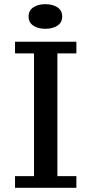

<svg xmlns="http://www.w3.org/2000/svg" viewBox="-20 -900 438 920"><path d="M346 0H52V-56H143V-644H52V-700H346V-644H255V-56H346ZM117 -821Q117 -850 140 -865Q163 -880 197 -880Q232 -880 255 -865Q278 -850 278 -821Q278 -792 255 -777Q232 -762 197 -762Q163 -762 140 -777Q117 -792 117 -821Z"/></svg>

Font: PT Serif Caption
Style: Regular
Weight: 400
Designer: A.Korolkova, O.Umpeleva, V.Yefimov
Foundry: ParaType Ltd
Version: Version 1.000W OFL